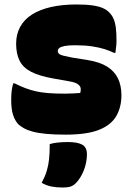

<svg xmlns="http://www.w3.org/2000/svg" viewBox="-20 -584 590 857"><path d="M269 -166Q290 -166 307 -167Q324 -168 338 -169Q342 -183 339.5 -192.5Q337 -202 325.5 -209.5Q314 -217 289 -221L216 -234Q155 -245 119 -263.5Q83 -282 67.5 -313Q52 -344 52 -389Q52 -431 70 -464Q88 -497 122.5 -519Q157 -541 207 -552.5Q257 -564 321 -564Q364 -564 392 -560Q420 -556 437.5 -548.5Q455 -541 465 -531Q479 -518 486.5 -501Q494 -484 497 -460.5Q500 -437 500 -402Q500 -390 498.5 -376Q497 -362 495 -348H489Q471 -357 447.5 -364.5Q424 -372 391.5 -377Q359 -382 315 -382Q284 -382 267.5 -378.5Q251 -375 244.5 -369.5Q238 -364 238 -356Q238 -349 243.5 -344Q249 -339 262.5 -335.5Q276 -332 302 -327L371 -316Q426 -307 458.5 -286.5Q491 -266 506.5 -234Q522 -202 522 -159Q522 -106 499 -66Q476 -26 422 -4.5Q368 17 273 17Q222 17 186 13.5Q150 10 126 3.5Q102 -3 87 -11.5Q72 -20 62 -29Q47 -45 38.5 -70.5Q30 -96 30 -138Q30 -161 32 -178Q34 -195 39 -212H45Q71 -199 93.5 -190.5Q116 -182 140 -176.5Q164 -171 195.5 -168.5Q227 -166 269 -166ZM202 59Q219 54 240.5 52Q262 50 283 50Q327 50 347.5 62Q368 74 368 104Q368 129 361.5 153.5Q355 178 343.5 199Q332 220 318 234Q308 244 295.5 248.5Q283 253 260 253Q232 253 209.5 248.5Q187 244 166 232Q181 204 188.5 179.5Q196 155 199 127Q202 99 202 59Z"/></svg>

Font: Recursive Casual Black
Style: Regular
Weight: 900
Version: Version 1.047